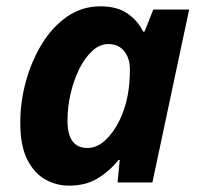

<svg xmlns="http://www.w3.org/2000/svg" viewBox="-20 -576 634 606"><path d="M198 10Q158 10 123 -9.5Q88 -29 66 -72.5Q44 -116 44 -188Q44 -255 62 -320Q80 -385 113 -438.5Q146 -492 192.5 -524Q239 -556 297 -556Q349 -556 381.5 -534Q414 -512 432 -476H436L464 -546H577L461 0H351L358 -71H354Q325 -35 287.5 -12.5Q250 10 198 10ZM256 -109Q286 -109 312 -133Q338 -157 356.5 -194.5Q375 -232 383 -275Q390 -311 390 -357Q390 -392 372 -414.5Q354 -437 322 -437Q295 -437 271.5 -415.5Q248 -394 230.5 -359Q213 -324 203 -281Q193 -238 193 -195Q193 -109 256 -109Z"/></svg>

Font: BC Sans
Style: Bold Italic
Weight: 700
Italic angle: -12°
Designer: Monotype Design Team
Province of B.C.
Foundry: Monotype Imaging Inc.
Version: Version 2.000;GOOG;noto-source:20170915:90ef993387c0